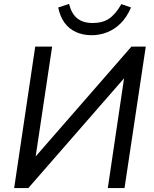

<svg xmlns="http://www.w3.org/2000/svg" viewBox="-20 -956 781 976"><path d="M52 0 159 -719H245L158 -139L144 -141L648 -719H721L613 0H528L614 -581L629 -579L124 0ZM446 -777Q402 -777 366.5 -793Q331 -809 308 -840.5Q285 -872 276 -918L331 -936Q344 -885 373.5 -862Q403 -839 451 -839Q501 -839 534 -861Q567 -883 597 -935L646 -918Q625 -869 594 -838Q563 -807 525 -792Q487 -777 446 -777Z"/></svg>

Font: Nunitoga
Style: Medium Italic
Weight: 500
Italic angle: -9°
Designer: Vernon Adams
Foundry: Vernon Adams
Version: Version 1.0